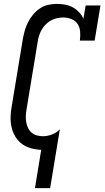

<svg xmlns="http://www.w3.org/2000/svg" viewBox="-20 -763 540 988"><path d="M160 205 192 8Q165 7 139.5 0Q114 -7 93.5 -22Q73 -37 59.5 -59Q46 -81 40 -106.5Q34 -132 34.5 -159.5Q35 -187 40 -214L97 -559Q101 -582 107 -604Q113 -626 123.5 -647Q134 -668 149.5 -687Q165 -706 185 -719.5Q205 -733 228 -738Q251 -743 273 -743Q295 -743 316 -739Q337 -735 355 -725Q373 -715 387 -700Q401 -685 409 -667L421 -735H497L467 -554H391Q394 -576 392.5 -598.5Q391 -621 380 -638.5Q369 -656 348.5 -664.5Q328 -673 306 -673Q290 -673 273.5 -669.5Q257 -666 242.5 -658Q228 -650 215.5 -637.5Q203 -625 194.5 -610Q186 -595 181 -579.5Q176 -564 174 -548L117 -203Q114 -186 113 -169.5Q112 -153 114.5 -137Q117 -121 123.5 -106.5Q130 -92 141.5 -81.5Q153 -71 169 -66.5Q185 -62 201 -62Q224 -62 247.5 -71Q271 -80 288 -98Q288 -98 288 -98Q288 -98 288 -98L238 205Z"/></svg>

Font: Iosevka Slab Oblique
Style: Regular
Weight: 400
Italic angle: -9°
Monospace: yes
Designer: Belleve Invis
Foundry: Belleve Invis
Version: Version 11.1.1; ttfautohint (v1.8.3)